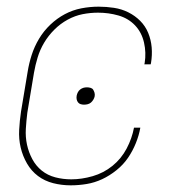

<svg xmlns="http://www.w3.org/2000/svg" viewBox="-20 -548 540 576"><path d="M192 8Q165 8 139.5 1.5Q114 -5 94 -20Q74 -35 61 -57.5Q48 -80 42 -105.5Q36 -131 37.5 -158.5Q39 -186 43 -213L63 -333Q67 -358 75 -383Q83 -408 97 -431.5Q111 -455 131 -474Q151 -493 174.5 -505.5Q198 -518 224 -523Q250 -528 276 -528Q299 -528 322 -524.5Q345 -521 365 -511Q385 -501 400.5 -485.5Q416 -470 424.5 -449.5Q433 -429 435 -406Q437 -383 433 -359L432 -355H413L414 -359Q419 -390 412 -420.5Q405 -451 385 -472Q365 -493 335.5 -501.5Q306 -510 274 -510Q251 -510 228 -505.5Q205 -501 183 -489Q161 -477 143 -459Q125 -441 112.5 -420Q100 -399 93 -376Q86 -353 82 -330L62 -210Q59 -186 57.5 -161.5Q56 -137 61 -114Q66 -91 77 -70.5Q88 -50 105.5 -36Q123 -22 146 -16Q169 -10 194 -10Q225 -10 258 -19.5Q291 -29 317.5 -50.5Q344 -72 360 -102.5Q376 -133 382 -165H401Q397 -142 387.5 -118.5Q378 -95 364 -74.5Q350 -54 329.5 -37.5Q309 -21 286.5 -10.5Q264 0 240 4Q216 8 192 8ZM232 -234Q227 -234 222 -235.5Q217 -237 214 -241Q211 -245 210 -250Q209 -255 210 -261Q211 -266 213.5 -271Q216 -276 220.5 -279.5Q225 -283 230 -284.5Q235 -286 241 -286Q246 -286 251.5 -284.5Q257 -283 259.5 -279Q262 -275 263.5 -270Q265 -265 264 -259Q263 -254 260 -249Q257 -244 253 -240.5Q249 -237 243.5 -235.5Q238 -234 232 -234Z"/></svg>

Font: Iosevka Term Curly Th Obl
Style: Regular
Weight: 100
Italic angle: -9°
Designer: Belleve Invis
Foundry: Belleve Invis
Version: Version 32.3.0